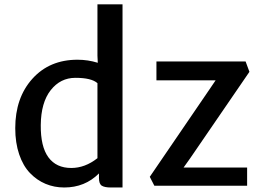

<svg xmlns="http://www.w3.org/2000/svg" viewBox="-20 -832 1173 860"><path d="M267.6 7.8Q223.1 7.8 184.1 -8.5Q145 -24.9 114.3 -56.9Q83.5 -88.9 65.9 -140.6Q48.3 -192.4 48.3 -257.8Q48.3 -394 125 -479.2Q201.7 -564.5 327.1 -564.5Q374 -564.5 418 -550.8L416.5 -582.5V-812.5H528.8V7.8H476.6Q448.7 7.8 436 -0.2Q423.3 -8.3 423.3 -34.2V-55.2Q360.4 7.8 267.6 7.8ZM299.3 -79.6Q360.8 -79.6 416.5 -123.5V-459.5Q389.6 -483.4 317.9 -483.4Q250.5 -483.4 207 -428Q163.6 -372.6 162.6 -272Q161.6 -175.3 196.8 -127.4Q231.9 -79.6 299.3 -79.6ZM671.4 0 650.9 -40 918 -431.2 945.8 -472.2H680.7V-556.6H1080.1L1097.2 -510.3L831.5 -122.6L802.2 -81.5H1086.9V0Z"/></svg>

Font: HaufeMerriweatherSans
Style: Regular
Weight: 400
Designer: Eben Sorkin ( eben@eyebytes.com )
Foundry: Eben Sorkin
Version: Version 1.56